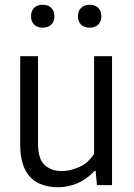

<svg xmlns="http://www.w3.org/2000/svg" viewBox="-20 -779 562 808"><path d="M223.5 9Q178 9 142.2 -8Q106.5 -25 85.8 -65Q65 -105 65 -172.5V-542.5H140V-176Q140 -109.5 168.2 -84.2Q196.5 -59 241 -59Q273.5 -59 312 -75.5Q350.5 -92 376 -131.5V-542.5H451.5V0H388L382.5 -59.5H377.5Q346 -25 306.2 -8Q266.5 9 223.5 9ZM357.5 -662.5Q335 -662.5 321.5 -675.2Q308 -688 308 -710.5Q308 -733 321.5 -746Q335 -759 357.5 -759Q380 -759 393.2 -746Q406.5 -733 406.5 -710.5Q406.5 -688 393.2 -675.2Q380 -662.5 357.5 -662.5ZM159.5 -662.5Q137 -662.5 123.8 -675.2Q110.5 -688 110.5 -710.5Q110.5 -733 123.8 -746Q137 -759 159.5 -759Q182 -759 195.5 -746Q209 -733 209 -710.5Q209 -688 195.5 -675.2Q182 -662.5 159.5 -662.5Z"/></svg>

Font: Encode Sans Semi Condensed
Style: Regular
Weight: 400
Width: 4
Designer: Multiple Designers
Foundry: Impallari Type
Version: Version 3.000; ttfautohint (v1.8.3) -l 8 -r 50 -G 200 -x 14 